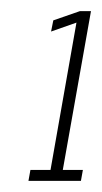

<svg xmlns="http://www.w3.org/2000/svg" viewBox="-20 -699 183 344"><path d="M31 -375H125L128.5 -394.5H92.5L143 -679H123L75.5 -662.5L71.5 -642.5L117 -658.5L70.5 -394.5H34.5Z"/></svg>

Font: Anybody ExtraCondensed ExtraLight
Style: Italic
Weight: 250
Width: 2
Italic angle: -10°
Version: Version 1.113;gftools[0.9.25]